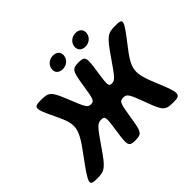

<svg xmlns="http://www.w3.org/2000/svg" viewBox="-185 -1157 1431 1431"><g transform="rotate(-45 531.0 -441.0)"><path d="M761 -145C809 -13 822 0 906 0C989 0 990 -18 918 -191C846 -364 851 -397 968 -547C1084 -696 1088 -711 1005 -711C922 -711 905 -698 815 -568C725 -437 713 -424 681 -424C648 -424 647 -437 667 -568C687 -698 682 -711 616 -711C549 -711 540 -698 520 -568C500 -437 495 -424 462 -424C428 -424 420 -437 368 -568C316 -698 303 -711 220 -711C137 -711 137 -696 210 -546C282 -396 277 -363 149 -191C21 -18 16 0 100 0C183 0 200 -13 291 -145C381 -277 395 -290 434 -290C473 -290 474 -277 454 -145C434 -13 439 0 506 0C572 0 581 -13 601 -145C621 -277 628 -290 666 -290C704 -290 712 -277 761 -145ZM498 -758C536 -758 569 -782 575 -820C581 -857 556 -882 518 -882C480 -882 446 -858 440 -820C434 -781 459 -758 498 -758ZM736 -757C774 -757 807 -782 813 -820C819 -857 794 -882 756 -882C718 -882 684 -858 678 -820C672 -782 697 -757 736 -757Z"/></g></svg>

Font: Asimov Print
Style: AIt
Weight: 500
Designer: Google
Version: Version 2.000980: 2014